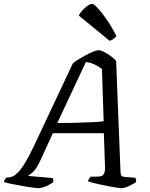

<svg xmlns="http://www.w3.org/2000/svg" viewBox="-52 -982 783 1002"><path d="M148 0Q141 0 118.5 -3Q96 -6 67 -11Q38 -16 11.5 -21.5Q-15 -27 -32 -32Q-30 -39 -25.5 -46Q-21 -53 -17 -56H-6Q3 -56 15.5 -62Q28 -68 44.5 -85Q61 -102 81 -135.5Q101 -169 127 -224L328 -651Q338 -660 356.5 -671.5Q375 -683 395.5 -694Q416 -705 434 -712.5Q452 -720 462 -720Q474 -720 491.5 -711Q509 -702 526.5 -689Q544 -676 554 -664L577 -84Q578 -70 581.5 -65Q585 -60 598 -59L654 -54Q657 -50 658 -44.5Q659 -39 658 -32Q648 -25 634 -17.5Q620 -10 606.5 -5Q593 0 582 0Q575 0 557.5 -2.5Q540 -5 517.5 -9.5Q495 -14 473 -18.5Q451 -23 433 -28Q415 -33 407 -36Q409 -43 413 -49.5Q417 -56 421 -60H447Q462 -60 473 -62Q484 -64 490.5 -75Q497 -86 496 -113L490 -287H224L156 -139Q137 -99 118.5 -83Q100 -67 93 -64L222 -53Q225 -50 226 -44Q227 -38 225 -31Q216 -24 202 -16.5Q188 -9 173.5 -4.5Q159 0 148 0ZM247 -340Q302 -340 348.5 -341.5Q395 -343 431 -344.5Q467 -346 489 -349L480 -622Q462 -636 440.5 -646Q419 -656 396 -658ZM520 -769 359 -901Q366 -915 379.5 -929.5Q393 -944 406.5 -953Q420 -962 428 -962Q437 -962 457 -941Q477 -920 503.5 -882Q530 -844 556 -793Q552 -789 542 -780.5Q532 -772 520 -769Z"/></svg>

Font: Texturina 12pt
Style: Italic
Weight: 400
Italic angle: -11°
Designer: Guillermo Torres Carreño
Foundry: Omnibus-Type
Version: Version 1.002